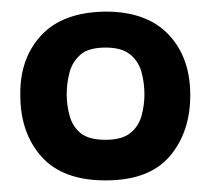

<svg xmlns="http://www.w3.org/2000/svg" viewBox="-20 -724 363 331"><path d="M162 -413Q88 -413 51.5 -454Q15 -495 15 -560Q14 -623 51 -663Q88 -703 162 -704Q233 -704 270.5 -664.5Q308 -625 308 -560Q308 -496 272.5 -454.5Q237 -413 162 -413ZM162 -483Q190 -483 204.5 -494.5Q219 -506 224 -524.5Q229 -543 229 -561Q229 -581 224 -599.5Q219 -618 204.5 -630Q190 -642 162 -642Q133 -642 119 -630Q105 -618 100 -599.5Q95 -581 95 -561Q95 -543 100 -524.5Q105 -506 119 -494.5Q133 -483 162 -483Z"/></svg>

Font: Darker Grotesque ExtraBold
Style: Regular
Weight: 800
Designer: Gabriel Lam
Foundry: TypeRant
Version: Version 1.000;gftools[0.9.28]